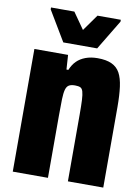

<svg xmlns="http://www.w3.org/2000/svg" viewBox="-96 -870 716 1005"><g transform="rotate(10 262.5 -367.5)"><path d="M44 73V-579H223L228 -502H238Q250 -531 268.5 -549.5Q287 -568 315 -578.5Q343 -589 379 -589Q425 -589 454 -575.5Q483 -562 498 -534.5Q513 -507 519 -462Q525 -417 525 -355V73H337V-281Q337 -331 335.5 -359.5Q334 -388 329.5 -403.5Q325 -419 315 -423.5Q305 -428 287 -428Q266 -428 254.5 -421Q243 -414 238 -396Q233 -378 232 -345.5Q231 -313 231 -259V73ZM187 -639 92 -798V-808H216L277 -721L339 -808H463V-798L367 -639Z"/></g></svg>

Font: Farlight84_Sys_V01
Style: Bold
Weight: 700
Designer: Monotype Design Team, Nadine Chahine and Nizar Qandah
Foundry: Monotype Imaging Inc.
Version: Version 2.004;October 31, 2024;FontCreator 14.0.0.2814 64-bi